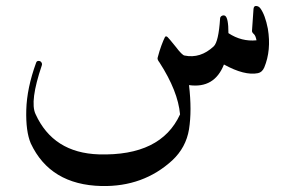

<svg xmlns="http://www.w3.org/2000/svg" viewBox="-20 -393 1032 643"><path d="M829 -363Q830 -373 837 -373Q846 -373 852 -365Q868 -343 877 -297Q889 -225 865 -167Q858 -151 844 -148Q799 -139 730 -177Q698 -96 613 -108Q618 -65 618 -28.5Q618 8 613 40Q603 101 557 144Q460 233 320 230Q148 226 83 87Q66 47 68 -25Q70 -98 101 -183Q103 -189 109 -189Q115 -189 118 -185Q122 -180 120 -174Q79 -53 99 -11Q158 119 311 124Q519 130 583 -10Q576 -88 514 -184Q506 -194 508 -200Q514 -223 520.5 -240.5Q527 -258 532 -268Q535 -274 541 -269Q543 -267 550 -259Q557 -251 568 -237Q590 -208 598 -207Q651 -196 696 -238Q712 -254 717 -330Q717 -337 723 -340Q729 -343 734 -340Q745 -333 745 -282Q789 -253 839 -258Q836 -274 830 -279Q823 -285 824 -291Z"/></svg>

Font: Amiri
Style: Italic
Weight: 400
Italic angle: 10°
Designer: Khaled Hosny
Version: Version 0.113